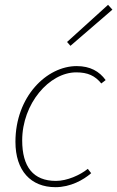

<svg xmlns="http://www.w3.org/2000/svg" viewBox="-20 -764 486 796"><path d="M210 12C272 12 326 -18 358 -46L344 -64C312 -38 258 -14 212 -14C118 -14 72 -72 72 -182C72 -334 184 -464 296 -464C344 -464 374 -450 400 -418L418 -432C392 -468 354 -490 298 -490C174 -490 44 -364 44 -176C44 -56 108 12 210 12ZM272 -574 446 -724 428 -744 258 -590Z"/></svg>

Font: Source Sans Pro ExtraLight
Style: Italic
Weight: 200
Italic angle: -11°
Designer: Paul D. Hunt
Foundry: Adobe Systems Incorporated
Version: Version 3.006;hotconv 1.0.111;makeotfexe 2.5.65597